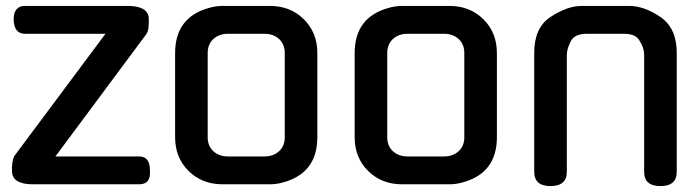

<svg xmlns="http://www.w3.org/2000/svg" viewBox="-20 -622 2362 648"><path d="M21 -38Q18 -73 28 -95L336 -508H64Q28 -508 26 -555Q26 -602 64 -602H411Q477 -602 482 -563Q484 -521 474 -507L167 -94H450Q486 -94 486 -47Q490 0 450 0H91Q26 0 21 -38Z M571 -443Q571 -565 688 -596Q710 -602 731 -602H891Q960 -602 1005.5 -557Q1051 -512 1051 -443V-159Q1051 -37 934 -6Q912 0 891 0H731Q662 0 616.5 -45Q571 -90 571 -159ZM681 -448V-154Q683 -126 702 -110Q721 -94 749 -94H873Q901 -94 920 -110Q939 -126 941 -154V-448Q939 -476 920 -492Q901 -508 873 -508H749Q721 -508 702 -492Q683 -476 681 -448Z M1177 -443Q1177 -565 1294 -596Q1316 -602 1337 -602H1497Q1566 -602 1611.5 -557Q1657 -512 1657 -443V-159Q1657 -37 1540 -6Q1518 0 1497 0H1337Q1268 0 1222.5 -45Q1177 -90 1177 -159ZM1287 -448V-154Q1289 -126 1308 -110Q1327 -94 1355 -94H1479Q1507 -94 1526 -110Q1545 -126 1547 -154V-448Q1545 -476 1526 -492Q1507 -508 1479 -508H1355Q1327 -508 1308 -492Q1289 -476 1287 -448Z M1783 -42V-444Q1783 -528 1837 -564Q1894 -602 1943 -602H2104Q2154 -602 2210 -564Q2264 -526 2264 -444V-42Q2264 6 2209 6Q2154 6 2154 -42V-435Q2154 -462 2138 -485L2139 -484Q2126 -508 2086 -508H1961Q1920 -508 1907 -484Q1893 -458 1893 -435V-42Q1893 6 1838 6Q1783 6 1783 -42Z"/></svg>

Font: Gugi Cyrillic
Style: Regular
Weight: 400
Foundry: TAE System & Typefaces Co.
Version: Version 3.10 September 15, 2020